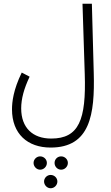

<svg xmlns="http://www.w3.org/2000/svg" viewBox="-20 -724 591 1024"><path d="M44 -141C44 -10 127 63 250 63C461 63 486 -114 480 -335L470 -704H420L432 -329C440 -85 401 15 253 15C155 15 93 -42 93 -146C93 -197 108 -252 138 -315L96 -337C51 -245 44 -180 44 -141ZM306 110C286 110 271 126 271 145C271 164 286 181 306 181C326 181 342 164 342 145C342 126 326 110 306 110ZM194 110C175 110 159 126 159 145C159 164 175 181 194 181C214 181 230 164 230 145C230 126 214 110 194 110ZM250 209C231 209 215 225 215 244C215 263 231 280 250 280C270 280 286 263 286 244C286 225 270 209 250 209Z"/></svg>

Font: Noto Sans Arabic UI XCn Lt
Style: Regular
Weight: 300
Width: 2
Designer: Monotype Design Team, Nadine Chahine and Nizar Qandah
Foundry: Monotype Imaging Inc.
Version: Version 2.010